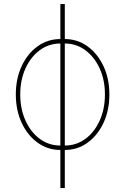

<svg xmlns="http://www.w3.org/2000/svg" viewBox="-20 -748 634 972"><path d="M285.6 11.2Q221.2 11.2 170.2 -25.9Q119.1 -63 89.6 -126.5Q60.1 -189.9 60.1 -270Q60.1 -349.6 89.6 -413.1Q119.1 -476.6 170.2 -513.4Q221.2 -550.3 285.6 -550.3H308.1Q372.1 -550.3 423.1 -513.4Q474.1 -476.6 503.9 -413.1Q533.7 -349.6 533.7 -270Q533.7 -189.9 504.2 -126.5Q474.6 -63 423.6 -25.9Q372.6 11.2 308.1 11.2ZM285.6 -11.2H308.1Q366.2 -11.2 412.1 -44.9Q458 -78.6 484.6 -137.5Q511.2 -196.3 511.2 -270Q511.2 -343.3 484.4 -401.9Q457.5 -460.4 411.6 -494.1Q365.7 -527.8 308.1 -527.8H285.6Q227.5 -527.8 181.6 -494.1Q135.7 -460.4 109.1 -401.9Q82.5 -343.3 82.5 -270Q82.5 -196.3 109.1 -137.5Q135.7 -78.6 181.6 -44.9Q227.5 -11.2 285.6 -11.2ZM285.6 204.1V-727.5H308.1V204.1Z"/></svg>

Font: Inter 16pt Thin
Style: Regular
Weight: 250
Version: Version 4.001;git-66647c0bb